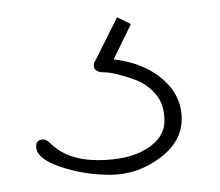

<svg xmlns="http://www.w3.org/2000/svg" viewBox="-20 -27 255 223"><path d="M22 143Q22 135 30 135Q34 135 38 139Q58 159 93.5 159Q129 159 150 146Q171 133 171 113.5Q171 94 161 82.5Q151 71 138 66Q113 57 101 57Q89 57 89 49Q89 45 91 43L116 -7L132 1L112 42Q147 46 169 65Q191 84 191 111Q191 138 165 157Q139 176 108 176Q77 176 49.5 166.5Q22 157 22 143Z"/></svg>

Font: Flamenco Light
Style: Regular
Weight: 300
Designer: Luciano Vergara
Foundry: Luciano Vergara
Version: Version 1.003